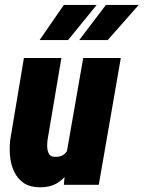

<svg xmlns="http://www.w3.org/2000/svg" viewBox="-20 -770 598 800"><path d="M258.3 -136.7 326.7 -528.3H483.4L391.6 0H246.1ZM287.1 -238.3 321.8 -238.8Q317.9 -200.7 308.1 -156.7Q298.3 -112.8 278.8 -74.5Q259.3 -36.1 226.6 -12.5Q193.8 11.2 144.5 10.3Q103.5 9.8 78.1 -8.1Q52.7 -25.9 39.1 -54.7Q25.4 -83.5 22 -117.9Q18.6 -152.3 22.5 -186.5L79.6 -528.3H235.8L177.7 -184.6Q176.8 -176.3 176.5 -164.8Q176.3 -153.3 178.7 -142.6Q181.2 -131.8 187.5 -124.5Q193.8 -117.2 206.5 -116.7Q239.3 -114.7 255.4 -135.3Q271.5 -155.8 277.8 -184.8Q284.2 -213.9 287.1 -238.3ZM310.1 -603 421.4 -749.5H558.1L428.7 -603ZM145 -603 246.1 -749.5H382.8L263.7 -603Z"/></svg>

Font: Roboto Condensed Black
Style: Italic
Weight: 900
Italic angle: -12°
Designer: Christian Robertson
Foundry: Google
Version: Version 3.008; 2023